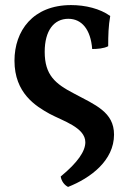

<svg xmlns="http://www.w3.org/2000/svg" viewBox="-20 -487 498 756"><path d="M248 249C337 214 429 145 429 43C429 -46 355 -74 271 -119C198 -157 156 -191 156 -283C156 -366 192 -413 249 -413C302 -413 337 -371 343 -294C363 -294 389 -296 406 -305C406 -348 407 -385 414 -424C374 -453 316 -467 260 -467C109 -467 37 -365 37 -248C37 -120 121 -69 175 -39C227 -11 316 15 316 73C316 108 287 152 219 208C222 227 234 242 248 249Z"/></svg>

Font: Vollkorn Semibold
Style: Regular
Weight: 600
Designer: Friedrich Althausen
Foundry: Friedrich Althausen
Version: Version 4.015;PS 004.015;hotconv 1.0.88;makeotf.lib2.5.64775